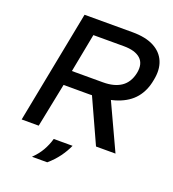

<svg xmlns="http://www.w3.org/2000/svg" viewBox="-156 -819 1011 1121"><g transform="rotate(20 350.0 -258.0)"><path d="M40 0 176 -700H474Q556 -700 607.5 -673Q659 -646 679.5 -596.5Q700 -547 686 -480Q674 -412 636 -366Q598 -320 531 -296.5Q464 -273 363 -273H201L146 0ZM219 -366H412Q482 -366 524.5 -395Q567 -424 580 -485Q592 -545 558.5 -575.5Q525 -606 454 -606H265ZM502 0 373 -283 481 -306 623 0ZM171 184Q204 152 224 117Q244 82 255 43H372Q355 81 329 116.5Q303 152 266 184Z"/></g></svg>

Font: REM
Style: Italic
Weight: 400
Italic angle: -11°
Designer: Octavio Pardo
Foundry: Ashler Design
Version: Version 1.005;gftools[0.9.28]